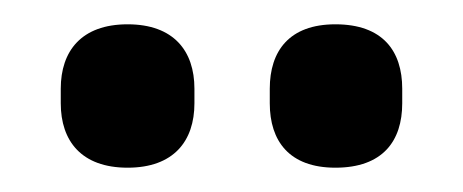

<svg xmlns="http://www.w3.org/2000/svg" viewBox="-20 -706 381 158"><path d="M85 -568C123 -568 140 -590 140 -621V-633C140 -664 123 -686 85 -686C47 -686 30 -664 30 -633V-621C30 -590 47 -568 85 -568ZM256 -568C295 -568 311 -590 311 -621V-633C311 -664 295 -686 256 -686C218 -686 202 -664 202 -633V-621C202 -590 218 -568 256 -568Z"/></svg>

Font: Sofia Sans Cond SemiBold
Style: Regular
Weight: 600
Width: 3
Designer: Botio Nikoltchev, Ani Petrova
Foundry: lettersoup
Version: Version 4.100